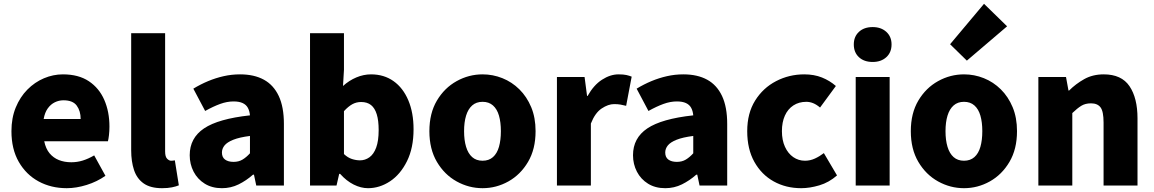

<svg xmlns="http://www.w3.org/2000/svg" viewBox="-20 -973 6052 1007"><path d="M330 14Q248 14 182.5 -21.5Q117 -57 78.5 -124Q40 -191 40 -285Q40 -354 62.5 -409Q85 -464 123.5 -503Q162 -542 210.5 -562.5Q259 -583 310 -583Q392 -583 446 -547Q500 -511 527 -449Q554 -387 554 -309Q554 -285 551.5 -264Q549 -243 546 -232H212Q220 -193 240 -169Q260 -145 289 -133.5Q318 -122 354 -122Q385 -122 414 -131Q443 -140 474 -158L533 -51Q489 -20 434.5 -3Q380 14 330 14ZM209 -349H403Q403 -391 382.5 -419Q362 -447 313 -447Q289 -447 267.5 -436.5Q246 -426 230.5 -404.5Q215 -383 209 -349Z M830 14Q769 14 733.5 -11Q698 -36 683 -81Q668 -126 668 -185V-799H846V-179Q846 -151 856.5 -140.5Q867 -130 877 -130Q882 -130 886 -130.5Q890 -131 897 -132L918 -1Q904 5 882 9.5Q860 14 830 14Z M1144 14Q1092 14 1054 -9.5Q1016 -33 995.5 -72.5Q975 -112 975 -159Q975 -249 1050 -299.5Q1125 -350 1291 -368Q1289 -391 1280 -407.5Q1271 -424 1252.5 -432.5Q1234 -441 1205 -441Q1171 -441 1135 -428Q1099 -415 1056 -391L994 -508Q1032 -531 1071.5 -547.5Q1111 -564 1153 -573.5Q1195 -583 1239 -583Q1313 -583 1364 -555Q1415 -527 1442 -469.5Q1469 -412 1469 -323V0H1324L1312 -57H1307Q1272 -26 1231.5 -6Q1191 14 1144 14ZM1205 -124Q1232 -124 1252 -136Q1272 -148 1291 -169V-260Q1236 -253 1203.5 -240Q1171 -227 1157.5 -210Q1144 -193 1144 -173Q1144 -148 1160.5 -136Q1177 -124 1205 -124Z M1910 14Q1873 14 1835 -5Q1797 -24 1764 -61H1759L1745 0H1606V-799H1784V-607L1779 -522Q1811 -551 1849 -567Q1887 -583 1926 -583Q1994 -583 2044 -547.5Q2094 -512 2121.5 -447Q2149 -382 2149 -295Q2149 -197 2114.5 -127.5Q2080 -58 2025.5 -22Q1971 14 1910 14ZM1868 -132Q1895 -132 1917.5 -148Q1940 -164 1953 -199Q1966 -234 1966 -291Q1966 -341 1956 -373.5Q1946 -406 1926 -422Q1906 -438 1874 -438Q1849 -438 1828 -426.5Q1807 -415 1784 -390V-165Q1804 -146 1826 -139Q1848 -132 1868 -132Z M2511 14Q2439 14 2375 -21.5Q2311 -57 2271.5 -124Q2232 -191 2232 -285Q2232 -379 2271.5 -445.5Q2311 -512 2375 -547.5Q2439 -583 2511 -583Q2565 -583 2615 -563Q2665 -543 2704 -504.5Q2743 -466 2766 -411Q2789 -356 2789 -285Q2789 -191 2749.5 -124Q2710 -57 2646.5 -21.5Q2583 14 2511 14ZM2511 -130Q2544 -130 2565.5 -149Q2587 -168 2597 -203Q2607 -238 2607 -285Q2607 -332 2597 -366.5Q2587 -401 2565.5 -420Q2544 -439 2511 -439Q2478 -439 2456.5 -420Q2435 -401 2424.5 -366.5Q2414 -332 2414 -285Q2414 -238 2424.5 -203Q2435 -168 2456.5 -149Q2478 -130 2511 -130Z M2901 0V-569H3046L3059 -470H3062Q3094 -527 3137.5 -555Q3181 -583 3224 -583Q3250 -583 3265.5 -579.5Q3281 -576 3293 -571L3264 -418Q3248 -422 3234 -424.5Q3220 -427 3201 -427Q3170 -427 3135.5 -404Q3101 -381 3079 -325V0Z M3469 14Q3417 14 3379 -9.5Q3341 -33 3320.5 -72.5Q3300 -112 3300 -159Q3300 -249 3375 -299.5Q3450 -350 3616 -368Q3614 -391 3605 -407.5Q3596 -424 3577.5 -432.5Q3559 -441 3530 -441Q3496 -441 3460 -428Q3424 -415 3381 -391L3319 -508Q3357 -531 3396.5 -547.5Q3436 -564 3478 -573.5Q3520 -583 3564 -583Q3638 -583 3689 -555Q3740 -527 3767 -469.5Q3794 -412 3794 -323V0H3649L3637 -57H3632Q3597 -26 3556.5 -6Q3516 14 3469 14ZM3530 -124Q3557 -124 3577 -136Q3597 -148 3616 -169V-260Q3561 -253 3528.5 -240Q3496 -227 3482.5 -210Q3469 -193 3469 -173Q3469 -148 3485.5 -136Q3502 -124 3530 -124Z M4182 14Q4102 14 4038 -21.5Q3974 -57 3936.5 -124Q3899 -191 3899 -285Q3899 -379 3940.5 -445.5Q3982 -512 4050.5 -547.5Q4119 -583 4198 -583Q4250 -583 4291 -566.5Q4332 -550 4364 -522L4281 -409Q4262 -425 4244.5 -432Q4227 -439 4209 -439Q4170 -439 4141 -420Q4112 -401 4096.5 -366.5Q4081 -332 4081 -285Q4081 -238 4097 -203Q4113 -168 4140.5 -149Q4168 -130 4202 -130Q4229 -130 4254 -141.5Q4279 -153 4301 -170L4370 -53Q4328 -16 4277.5 -1Q4227 14 4182 14Z M4468 0V-569H4646V0ZM4557 -648Q4512 -648 4485 -673Q4458 -698 4458 -740Q4458 -781 4485 -806Q4512 -831 4557 -831Q4601 -831 4628.5 -806Q4656 -781 4656 -740Q4656 -698 4628.5 -673Q4601 -648 4557 -648Z M5036 14Q4964 14 4900 -21.5Q4836 -57 4796.5 -124Q4757 -191 4757 -285Q4757 -379 4796.5 -445.5Q4836 -512 4900 -547.5Q4964 -583 5036 -583Q5090 -583 5140 -563Q5190 -543 5229 -504.5Q5268 -466 5291 -411Q5314 -356 5314 -285Q5314 -191 5274.5 -124Q5235 -57 5171.5 -21.5Q5108 14 5036 14ZM5036 -130Q5069 -130 5090.5 -149Q5112 -168 5122 -203Q5132 -238 5132 -285Q5132 -332 5122 -366.5Q5112 -401 5090.5 -420Q5069 -439 5036 -439Q5003 -439 4981.5 -420Q4960 -401 4949.5 -366.5Q4939 -332 4939 -285Q4939 -238 4949.5 -203Q4960 -168 4981.5 -149Q5003 -130 5036 -130ZM5051 -655 4963 -741 5141 -953 5262 -835Z M5426 0V-569H5571L5584 -498H5587Q5622 -533 5666.5 -558Q5711 -583 5769 -583Q5862 -583 5904 -521Q5946 -459 5946 -352V0H5768V-330Q5768 -389 5752 -410Q5736 -431 5702 -431Q5672 -431 5651 -418Q5630 -405 5604 -380V0Z"/></svg>

Font: Noto Sans KR Thin Black
Style: Regular
Weight: 900
Version: Version 2.004-H2;hotconv 1.0.118;makeotfexe 2.5.65603